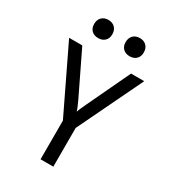

<svg xmlns="http://www.w3.org/2000/svg" viewBox="-223 -1059 1047 1173"><g transform="rotate(30 300.0 -472.5)"><path d="M411 -817Q382 -817 364.5 -834Q347 -851 347 -880Q347 -910 364.5 -927.5Q382 -945 411 -945Q440 -945 457.5 -927.5Q475 -910 475 -880Q475 -851 457.5 -834Q440 -817 411 -817ZM189 -817Q160 -817 142.5 -834Q125 -851 125 -880Q125 -910 142.5 -927.5Q160 -945 189 -945Q218 -945 235.5 -927.5Q253 -910 253 -880Q253 -851 235.5 -834Q218 -817 189 -817ZM255 0V-273L35 -730H128L273 -430Q285 -405 292 -387.5Q299 -370 301 -362Q303 -370 310.5 -387.5Q318 -405 330 -430L472 -730H565L345 -273V0Z"/></g></svg>

Font: JetBrainsMono NF
Style: Regular
Weight: 400
Designer: Philipp Nurullin, Konstantin Bulenkov
Foundry: JetBrains
Version: Version 2.251; ttfautohint (v1.8.3);Nerd Fonts 2.2.2